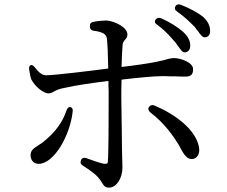

<svg xmlns="http://www.w3.org/2000/svg" viewBox="-20 -824 1040 880"><path d="M480 36C514 36 541 -8 541 -54C541 -60 541 -77 540 -100C540 -114 539 -130 539 -148C539 -176 538 -207 538 -238C537 -292 536 -345 536 -374C536 -399 536 -428 537 -459C603 -467 684 -475 724 -475C738 -475 749 -475 760 -474H786C801 -473 815 -473 829 -473C853 -473 865 -480 865 -507C865 -537 811 -558 774 -558C771 -558 766 -557 761 -556C758 -555 756 -555 751 -554C729 -547 681 -534 537 -517C538 -558 540 -595 542 -619C543 -630 548 -636 556 -645C558 -648 564 -653 564 -666C564 -698 508 -727 468 -730C451 -730 429 -728 409 -724C397 -722 391 -715 392 -703C392 -691 398 -684 411 -683C450 -677 467 -669 470 -647C473 -624 475 -567 476 -510C401 -500 239 -480 193 -479C172 -478 155 -495 140 -515C132 -524 126 -528 120 -525C114 -522 112 -515 114 -503C117 -486 120 -467 124 -459C144 -423 181 -396 202 -396C212 -396 220 -400 232 -407C242 -412 253 -417 275 -421C326 -433 411 -445 477 -453C477 -438 477 -422 478 -409V-375C478 -290 478 -125 474 -80C473 -73 465 -72 453 -74C432 -79 403 -89 376 -99C364 -103 355 -100 351 -89C347 -79 350 -70 361 -64C390 -46 417 -26 429 -12C436 -3 439 0 442 5L446 11C455 26 461 36 480 36ZM120 -112C120 -90 135 -73 157 -73C227 -73 301 -202 313 -312C315 -324 311 -331 303 -333C296 -335 289 -330 285 -318C268 -269 240 -222 174 -170L159 -160L153 -156C134 -144 120 -135 120 -112ZM670 -308C734 -259 774 -201 798 -162C817 -129 830 -95 859 -95C882 -95 898 -118 892 -150C877 -230 785 -299 689 -340C678 -345 669 -342 663 -334C657 -326 660 -316 670 -308ZM701 -710C740 -682 762 -654 780 -634C781 -633 782 -632 783 -631C785 -628 788 -625 793 -617C794 -616 795 -614 796 -613C808 -596 816 -584 826 -584C839 -584 852 -593 852 -615C852 -639 840 -659 817 -680C792 -701 760 -722 719 -740C708 -745 699 -742 693 -734C687 -725 690 -717 701 -710ZM792 -771C831 -743 852 -721 871 -702C877 -695 878 -693 881 -689C883 -687 886 -682 887 -682C899 -664 909 -652 919 -653C933 -653 944 -664 943 -683C943 -707 931 -730 907 -750C882 -768 850 -786 809 -802C798 -806 789 -804 784 -795C779 -787 781 -778 792 -771Z"/></svg>

Font: 寒蝉锦书宋 Text
Style: Regular
Weight: 400
Designer: 寒蝉锦书宋{Warren} 思源宋体{Ryoko NISHIZUKA 西塚涼子 (kana & ideographs); Frank Grießhammer (Latin, Greek & Cyrillic); Wenlong ZHANG 
Foundry: Adobe & ChillType
Version: Version 2.000;Glyphs 3.1.1 (3135)